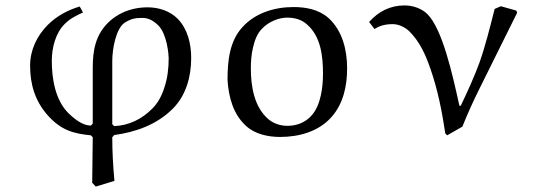

<svg xmlns="http://www.w3.org/2000/svg" viewBox="-20 -491 1965 708"><path d="M320 183 333 197 402 176C397 122 394 69 394 15L401 7C482 -4 559 -32 617 -90C666 -139 685 -208 685 -277C685 -330 672 -384 635 -422C606 -451 565 -464 524 -464C482 -464 431 -453 388 -416C330 -366 322 -301 322 -240V-35L315 -28C296 -28 270 -37 232 -74C184 -122 171 -200 171 -267C171 -315 185 -370 219 -403C239 -423 260 -433 286 -445L274 -467C230 -454 189 -432 156 -399C116 -359 91 -306 91 -249C91 -180 109 -120 154 -68C206 -8 256 2 315 8L322 15ZM401 -26 394 -33V-265C394 -313 408 -384 438 -406C462 -422 479 -425 505 -425C528 -425 547 -414 564 -397C596 -365 602 -289 602 -277C602 -240 598 -203 586 -168C577 -139 563 -112 542 -91C504 -52 455 -28 401 -26Z M913 -316C919 -341 927 -365 945 -384C971 -412 1009 -426 1039 -426C1066 -426 1093 -419 1113 -400C1163 -356 1171 -284 1171 -220C1171 -193 1169 -166 1163 -139C1157 -112 1147 -85 1128 -64C1105 -39 1074 -27 1040 -27C1013 -27 987 -36 968 -53C917 -98 905 -173 905 -239C905 -265 907 -291 913 -316ZM1013 14C1083 14 1155 -6 1202 -59C1246 -108 1260 -174 1260 -239C1260 -306 1243 -377 1192 -424C1156 -456 1109 -465 1062 -465C992 -465 921 -443 874 -391C826 -339 819 -265 819 -196C823 -133 840 -69 888 -26C921 4 969 14 1013 14Z M1887 -444 1884 -452 1827 -468 1804 -458C1787 -391 1770 -322 1748 -260C1729 -208 1703 -151 1679 -101H1674C1648 -220 1611 -384 1556 -439C1535 -460 1502 -471 1472 -471C1419 -471 1376 -449 1341 -410L1361 -384C1376 -394 1397 -402 1428 -402C1450 -402 1473 -391 1489 -376C1528 -337 1549 -290 1567 -238C1594 -161 1610 -80 1622 1L1629 8L1685 -24C1705 -74 1727 -122 1751 -170Z"/></svg>

Font: Neo Euler
Style: Euler
Weight: 500
Designer: Hermann Zapf
Version: Version 000.002